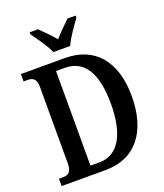

<svg xmlns="http://www.w3.org/2000/svg" viewBox="-165 -1040 984 1150"><g transform="rotate(-20 327.0 -465.5)"><path d="M255 -771H362C381 -816 428 -880 455 -918V-931H403C376 -903 334 -866 308 -833C282 -866 242 -903 215 -931H162V-918C189 -880 237 -816 255 -771ZM27 0H307C504 0 606 -144 606 -363C606 -590 494 -714 307 -714H27V-667H52C84 -667 108 -656 108 -603V-114C108 -61 86 -47 55 -47H27ZM287 -56H231V-659H287C410 -659 473 -559 473 -363C473 -169 410 -56 287 -56Z"/></g></svg>

Font: Noto Serif Bengali Condensed SemiBold
Style: Regular
Weight: 600
Width: 3
Designer: Juan Bruce, Universal Thirst, Indian Type Foundry and the Monotype Design Team.
Foundry: Monotype Imaging Inc.
Version: Version 2.003